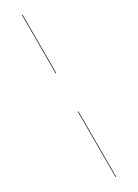

<svg xmlns="http://www.w3.org/2000/svg" viewBox="-270 -793 760 1057"><g transform="rotate(-30 110.0 -265.0)"><path d="M108.5 -780V-409H112V-780ZM108.5 -166V250H112V-166Z"/></g></svg>

Font: Bodoni* 48pt Medium
Style: Regular
Weight: 500
Version: Version 2.3